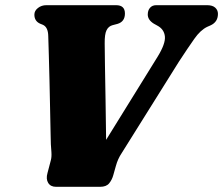

<svg xmlns="http://www.w3.org/2000/svg" viewBox="-20 -720 860 740"><path d="M549.5 -664Q549.5 -680 558.2 -690Q567 -700 582 -700H778.5Q799 -700 809.5 -690.5Q820 -681 820 -666.5Q820 -635 791 -622L778.5 -616.5Q752.5 -604 728.8 -570.2Q705 -536.5 670 -483L450 -131.5Q441 -118 435.8 -106.2Q430.5 -94.5 426.5 -80L416.5 -44.5Q411.5 -26.5 400.5 -13.2Q389.5 0 366 0H196Q175 0 165.8 -15Q156.5 -30 163 -53L175.5 -100.5Q179.5 -114 178.2 -133.2Q177 -152.5 176 -164Q175.5 -178 174.8 -215.8Q174 -253.5 173 -304Q172 -354.5 170.8 -407.8Q169.5 -461 168.2 -507Q167 -553 166 -580.5Q165.5 -615.5 145 -624.5L134 -629Q112.5 -639 112.5 -663.5Q112.5 -678.5 126.2 -689.2Q140 -700 158.5 -700H427.5Q461.5 -700 461.5 -668Q461.5 -636.5 433 -628L414 -623Q398.5 -619 390.8 -603.8Q383 -588.5 383.5 -552.5Q383.5 -527.5 384.5 -469.8Q385.5 -412 386.8 -336Q388 -260 389 -181L587.5 -501.5Q618.5 -552 615.5 -579.8Q612.5 -607.5 586 -621.5L572.5 -629Q549.5 -643.5 549.5 -664Z"/></svg>

Font: Fraunces 9pt S000 Black
Style: Italic
Weight: 900
Italic angle: -16°
Version: Version 1.000; ttfautohint (v1.8.3)